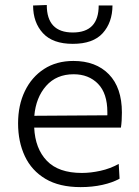

<svg xmlns="http://www.w3.org/2000/svg" viewBox="-20 -756 568 786"><path d="M310 10Q223 10 166.2 -23.8Q109.5 -57.5 81.8 -116.5Q54 -175.5 54 -251Q54 -325.5 81.8 -383Q109.5 -440.5 160.2 -473.5Q211 -506.5 280.5 -506.5Q372.5 -506.5 425.8 -451.8Q479 -397 479 -295.5Q479 -259.5 475 -233.5H120Q124 -147.5 171.8 -97.8Q219.5 -48 315 -48Q351.5 -48 391.2 -56.8Q431 -65.5 466 -85L469.5 -24.5Q441 -8.5 399.2 0.8Q357.5 10 310 10ZM281.5 -452Q211 -452 169 -404.5Q127 -357 120.5 -282L419.5 -284Q419.5 -290 419.5 -296.5Q419.5 -374 381.2 -413Q343 -452 281.5 -452ZM278 -576.5Q196 -576.5 155.8 -620.2Q115.5 -664 115.5 -733.5L171.5 -735.5Q171.5 -623 278 -623Q384 -623 384 -733.5H440.5Q440 -664 400.5 -620.2Q361 -576.5 278 -576.5Z"/></svg>

Font: Heraclito Light
Style: Regular
Weight: 300
Designer: Kostas Bartsokas (font) & Cristiano Sobral (main changes)
Foundry: Kostas Bartsokas (font) & Cristiano Sobral (main changes)
Version: Version 1.00;July 8, 2020;FontCreator 13.0.0.2655 64-bit